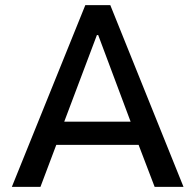

<svg xmlns="http://www.w3.org/2000/svg" viewBox="-20 -725 759 745"><path d="M26 0 311 -705H408L692 0H580L504 -199L551 -163H166L212 -199L137 0ZM356 -589 221 -231 200 -253H517L495 -231L361 -589Z"/></svg>

Font: Nunito Sans 7pt SemiCondensed SemiBold
Style: Regular
Weight: 600
Width: 4
Designer: Vernon Adams
Foundry: Vernon Adams
Version: Version 3.101;gftools[0.9.27]